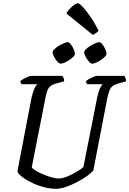

<svg xmlns="http://www.w3.org/2000/svg" viewBox="-20 -1177 806 1197"><path d="M329 0Q296 0 262 -8Q228 -16 197 -29.5Q166 -43 141.5 -58Q117 -73 103 -87Q89 -101 89 -111L177 -570Q185 -605 195.5 -626.5Q206 -648 213 -652H115Q113 -654 110 -659Q107 -664 107 -671Q114 -678 127.5 -685.5Q141 -693 154.5 -698.5Q168 -704 174 -704H368Q372 -700 376 -691Q380 -682 380 -670L332 -657Q301 -649 287 -633Q273 -617 264 -571L178 -134Q183 -125 202.5 -113Q222 -101 249 -90Q276 -79 301.5 -71.5Q327 -64 344 -64Q368 -64 400 -77Q432 -90 460.5 -107.5Q489 -125 500 -136L586 -570Q594 -608 604 -628Q614 -648 621 -652H524Q522 -654 519 -659Q516 -664 516 -671Q523 -678 537 -685.5Q551 -693 564.5 -698.5Q578 -704 583 -704H755Q758 -700 762 -691Q766 -682 766 -670L716 -656Q694 -650 681.5 -640Q669 -630 662 -612Q655 -594 648 -561L562 -115Q553 -102 526.5 -82.5Q500 -63 464.5 -44Q429 -25 393 -12.5Q357 0 329 0ZM555 -780Q546 -780 534.5 -793Q523 -806 514 -823Q505 -840 505 -851Q505 -860 516.5 -871Q528 -882 544 -891.5Q560 -901 575 -907.5Q590 -914 598 -914Q608 -914 618.5 -900.5Q629 -887 636.5 -869.5Q644 -852 644 -841Q644 -833 633.5 -822.5Q623 -812 608.5 -802.5Q594 -793 579 -786.5Q564 -780 555 -780ZM358 -780Q349 -780 337.5 -793Q326 -806 317 -823Q308 -840 308 -851Q308 -860 319.5 -871Q331 -882 347 -891.5Q363 -901 378.5 -907.5Q394 -914 402 -914Q411 -914 421.5 -900.5Q432 -887 439.5 -870Q447 -853 447 -841Q447 -833 436.5 -822.5Q426 -812 411.5 -802.5Q397 -793 382 -786.5Q367 -780 358 -780ZM558 -960 394 -1093Q401 -1108 415.5 -1123Q430 -1138 444 -1147.5Q458 -1157 465 -1157Q474 -1157 494.5 -1135.5Q515 -1114 542 -1075.5Q569 -1037 595 -985Q591 -981 580 -972Q569 -963 558 -960Z"/></svg>

Font: Texturina Medium
Style: Italic
Weight: 500
Italic angle: -11°
Designer: Guillermo Torres Carreño
Foundry: Omnibus-Type
Version: Version 1.002